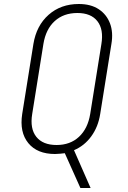

<svg xmlns="http://www.w3.org/2000/svg" viewBox="-20 -760 640 960"><path d="M382 180 304 6Q295 7 281.5 8.5Q268 10 255 10Q166 10 121.5 -44.5Q77 -99 91 -190L147 -540Q162 -632 223 -686Q284 -740 374 -740Q434 -740 473.5 -714Q513 -688 530 -643Q547 -598 537 -540L481 -190Q471 -126 436.5 -78.5Q402 -31 350 -9L433 180ZM263 -35Q331 -35 375 -76Q419 -117 431 -190L487 -540Q499 -613 467 -654Q435 -695 367 -695Q298 -695 253.5 -654.5Q209 -614 197 -540L141 -190Q129 -117 161.5 -76Q194 -35 263 -35Z"/></svg>

Font: JetBrains Mono Thin
Style: Italic
Weight: 100
Italic angle: -9°
Monospace: yes
Designer: Philipp Nurullin, Konstantin Bulenkov
Foundry: JetBrains
Version: Version 2.305; ttfautohint (v1.8.4.7-5d5b)